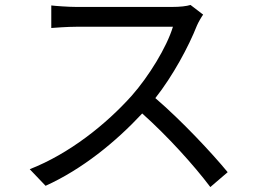

<svg xmlns="http://www.w3.org/2000/svg" viewBox="-20 -728 1040 775"><path d="M800 -669 749 -708C733 -703 707 -700 674 -700C637 -700 328 -700 288 -700C258 -700 201 -704 187 -706V-615C198 -616 253 -620 288 -620C323 -620 642 -620 678 -620C653 -537 580 -419 512 -342C409 -227 261 -108 100 -45L164 22C312 -45 447 -155 554 -270C656 -179 762 -62 829 27L899 -33C834 -112 712 -242 607 -332C678 -422 741 -539 775 -625C781 -639 794 -661 800 -669Z"/></svg>

Font: Noto Sans KR
Style: Regular
Weight: 400
Designer: Ryoko NISHIZUKA 西塚涼子 (kana, bopomofo & ideographs); Paul D. Hunt (Latin, Greek & Cyrillic); Sandoll Communications 산돌커뮤니
Foundry: Adobe
Version: Version 2.004;hotconv 1.0.118;makeotfexe 2.5.65603